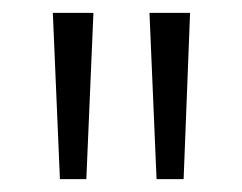

<svg xmlns="http://www.w3.org/2000/svg" viewBox="-20 -734 376 298"><path d="M125 -714 114 -456H73L62 -714ZM275 -714 265 -456H223L212 -714Z"/></svg>

Font: Noto Sans ExtraCondensed Light
Style: Regular
Weight: 300
Width: 2
Designer: Monotype Design Team
Foundry: Monotype Imaging Inc.
Version: Version 2.013; ttfautohint (v1.8.4.7-5d5b)